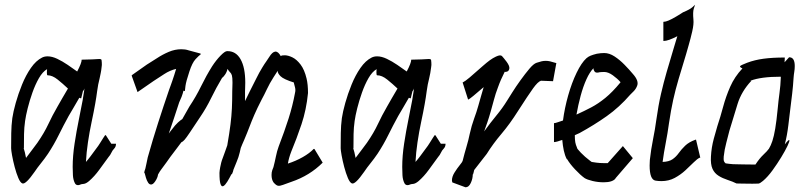

<svg xmlns="http://www.w3.org/2000/svg" viewBox="-20 -754 3396 811"><path d="M324 24Q303 34 296 19Q289 5 288 -14Q287 -33 287 -49Q287 -95 295 -147.5Q303 -200 313 -248.5Q323 -297 329 -330Q331 -343 333 -355.5Q335 -368 337 -381Q336 -377 334 -374Q332 -371 330 -368L323 -339H320Q319 -340 318 -340Q317 -340 315 -341Q302 -318 290 -298Q278 -278 270 -264Q248 -224 228 -183.5Q208 -143 183 -105Q168 -83 153 -64.5Q138 -46 126 -28Q89 25 75 21Q66 18 57.5 -2Q49 -22 42 -48.5Q35 -75 31 -97.5Q27 -120 27 -128Q27 -159 27.5 -191.5Q28 -224 32 -255Q36 -282 46.5 -319.5Q57 -357 73 -396.5Q89 -436 110.5 -467Q132 -498 158 -511Q168 -516 181 -516Q200 -516 222 -505.5Q244 -495 266 -480Q288 -465 306 -452Q325 -488 325 -502H327Q378 -503 393.5 -504.5Q409 -506 409 -500Q409 -499 410 -489.5Q411 -480 409 -469Q408 -458 405.5 -445.5Q403 -433 401 -424Q394 -397 390.5 -370Q387 -343 382 -315Q376 -281 367 -239Q358 -197 351.5 -153Q345 -109 343 -70Q352 -80 362.5 -94Q373 -108 395 -138Q396 -139 402.5 -149.5Q409 -160 416 -171Q423 -182 424 -183H427L450 -147H470Q470 -134 462 -126Q455 -119 450.5 -109Q446 -99 438 -90Q419 -64 399 -36.5Q379 -9 356 11Q344 21 335 22.5Q326 24 324 24ZM90 -87Q107 -110 119 -125.5Q131 -141 138 -151Q167 -193 184 -229.5Q201 -266 223 -304Q231 -319 243 -339Q255 -359 267 -380Q246 -400 223.5 -418Q201 -436 181 -436Q178 -436 178 -447Q178 -458 179 -462Q160 -451 144.5 -424Q129 -397 117 -363Q105 -329 97 -297Q89 -265 86 -243Q82 -215 81.5 -187.5Q81 -160 81 -128H80Q82 -122 85 -110.5Q88 -99 90 -87Z M1135 16Q1127 4 1127 -15Q1127 -26 1130 -35Q1133 -44 1135 -48Q1141 -71 1145.5 -93.5Q1150 -116 1157 -135Q1182 -200 1199 -253.5Q1216 -307 1226 -361Q1229 -373 1226.5 -383.5Q1224 -394 1221 -405H1223Q1178 -419 1165 -432Q1152 -445 1153 -455Q1139 -434 1135 -427Q1119 -402 1107.5 -377.5Q1096 -353 1085 -333Q1066 -296 1054.5 -269.5Q1043 -243 1034 -219Q1025 -195 1011 -162Q1007 -153 1003.5 -145Q1000 -137 997 -129Q995 -119 992.5 -109.5Q990 -100 987 -90Q986 -87 980 -71.5Q974 -56 966 -37Q965 -35 965 -33Q965 -31 964 -29Q959 -14 958 -19Q949 -1 940 13.5Q931 28 923.5 32Q916 36 911.5 23.5Q907 11 907 -24Q907 -28 908 -34.5Q909 -41 910 -47Q912 -58 914.5 -67.5Q917 -77 921 -87Q926 -101 931 -114.5Q936 -128 940 -140Q949 -192 953.5 -228Q958 -264 959.5 -296Q961 -328 961 -368Q961 -376 961.5 -385.5Q962 -395 962 -405Q962 -427 959.5 -435.5Q957 -444 952 -448.5Q947 -453 941 -463Q938 -449 930 -438Q922 -427 918 -425Q893 -383 872 -340Q851 -297 825 -259Q797 -217 782 -194.5Q767 -172 759.5 -163.5Q752 -155 746 -153Q738 -142 725 -125Q712 -108 700 -92Q688 -76 683 -68Q670 -50 662 -39.5Q654 -29 650 -21L648 -18Q646 -6 641 3Q630 23 621 25Q612 27 606 18Q600 9 596.5 -3Q593 -15 591 -23H589Q589 -24 589.5 -25Q590 -26 590 -27V-30Q591 -33 592 -36Q593 -39 594 -42Q597 -53 599 -65Q601 -77 604 -89Q625 -164 648 -235.5Q671 -307 694 -374Q699 -386 702 -396Q705 -406 708 -413Q712 -424 716 -437Q720 -450 724 -463Q698 -457 673.5 -441Q649 -425 629 -412L561 -365L536 -435L539 -438L600 -481Q620 -493 643.5 -508.5Q667 -524 693 -535Q719 -546 746 -546Q754 -546 761.5 -545Q769 -544 778 -541Q813 -531 822.5 -529Q832 -527 826 -523Q820 -519 806 -504Q792 -489 780 -452Q766 -410 763.5 -391.5Q761 -373 761 -370.5Q761 -368 755 -371Q752 -358 747 -345Q742 -332 737 -322Q726 -288 715 -255Q704 -222 693 -190Q698 -197 701.5 -201.5Q705 -206 706 -207Q720 -226 731.5 -236.5Q743 -247 750 -251L780 -304Q808 -346 829.5 -390Q851 -434 876 -474Q893 -500 911.5 -519Q930 -538 939 -538Q976 -539 996 -504Q1016 -469 1016 -405Q1016 -394 1015.5 -384Q1015 -374 1015 -368V-327Q1020 -337 1025 -347.5Q1030 -358 1036 -370Q1050 -397 1062.5 -422.5Q1075 -448 1088 -469Q1097 -484 1105 -495Q1113 -506 1117 -513Q1144 -557 1166 -517Q1170 -521 1184 -520.5Q1198 -520 1215.5 -511.5Q1233 -503 1249.5 -481.5Q1266 -460 1275 -422Q1281 -397 1281 -361Q1274 -290 1253.5 -229Q1233 -168 1210 -113Q1205 -100 1201.5 -87.5Q1198 -75 1196 -63Q1230 -74 1259 -90.5Q1288 -107 1305 -125H1308L1343 -67Q1288 -12 1211 14Q1188 22 1175 27Q1162 32 1154 30.5Q1146 29 1135 16Z M1716 24Q1695 34 1688 19Q1681 5 1680 -14Q1679 -33 1679 -49Q1679 -95 1687 -147.5Q1695 -200 1705 -248.5Q1715 -297 1721 -330Q1723 -343 1725 -355.5Q1727 -368 1729 -381Q1728 -377 1726 -374Q1724 -371 1722 -368L1715 -339H1712Q1711 -340 1710 -340Q1709 -340 1707 -341Q1694 -318 1682 -298Q1670 -278 1662 -264Q1640 -224 1620 -183.5Q1600 -143 1575 -105Q1560 -83 1545 -64.5Q1530 -46 1518 -28Q1481 25 1467 21Q1458 18 1449.5 -2Q1441 -22 1434 -48.5Q1427 -75 1423 -97.5Q1419 -120 1419 -128Q1419 -159 1419.5 -191.5Q1420 -224 1424 -255Q1428 -282 1438.5 -319.5Q1449 -357 1465 -396.5Q1481 -436 1502.5 -467Q1524 -498 1550 -511Q1560 -516 1573 -516Q1592 -516 1614 -505.5Q1636 -495 1658 -480Q1680 -465 1698 -452Q1717 -488 1717 -502H1719Q1770 -503 1785.5 -504.5Q1801 -506 1801 -500Q1801 -499 1802 -489.5Q1803 -480 1801 -469Q1800 -458 1797.5 -445.5Q1795 -433 1793 -424Q1786 -397 1782.5 -370Q1779 -343 1774 -315Q1768 -281 1759 -239Q1750 -197 1743.5 -153Q1737 -109 1735 -70Q1744 -80 1754.5 -94Q1765 -108 1787 -138Q1788 -139 1794.5 -149.5Q1801 -160 1808 -171Q1815 -182 1816 -183H1819L1842 -147H1862Q1862 -134 1854 -126Q1847 -119 1842.5 -109Q1838 -99 1830 -90Q1811 -64 1791 -36.5Q1771 -9 1748 11Q1736 21 1727 22.5Q1718 24 1716 24ZM1482 -87Q1499 -110 1511 -125.5Q1523 -141 1530 -151Q1559 -193 1576 -229.5Q1593 -266 1615 -304Q1623 -319 1635 -339Q1647 -359 1659 -380Q1638 -400 1615.5 -418Q1593 -436 1573 -436Q1570 -436 1570 -447Q1570 -458 1571 -462Q1552 -451 1536.5 -424Q1521 -397 1509 -363Q1497 -329 1489 -297Q1481 -265 1478 -243Q1474 -215 1473.5 -187.5Q1473 -160 1473 -128H1472Q1474 -122 1477 -110.5Q1480 -99 1482 -87Z M1946 37 1892 17H1891Q1889 11 1889 8Q1889 -8 1900 -25.5Q1911 -43 1922 -56.5Q1933 -70 1934 -74Q1942 -106 1950.5 -134.5Q1959 -163 1964 -188Q1972 -224 1982.5 -252.5Q1993 -281 2000 -306Q2006 -326 2011.5 -346.5Q2017 -367 2023 -386Q1968 -338 1959 -334H1957L1934 -406H1935Q1945 -411 1963.5 -426.5Q1982 -442 2019 -475Q2036 -490 2049 -499.5Q2062 -509 2075 -515Q2094 -524 2100.5 -517Q2107 -510 2120 -493Q2133 -475 2131.5 -465Q2130 -455 2123 -452Q2116 -449 2112 -451Q2095 -418 2083 -384Q2073 -358 2066.5 -333Q2060 -308 2053 -284Q2046 -259 2039 -238.5Q2032 -218 2025 -199Q2051 -235 2077 -266.5Q2103 -298 2122 -329Q2129 -340 2144 -364Q2159 -388 2178.5 -415Q2198 -442 2216 -463.5Q2234 -485 2247 -489Q2259 -493 2267.5 -495Q2276 -497 2285 -497Q2294 -497 2303 -495Q2312 -493 2328 -488H2330L2316 -411L2265 -413Q2252 -409 2231.5 -380.5Q2211 -352 2168 -285Q2134 -231 2098 -188.5Q2062 -146 2036 -104L1983 -36Q1982 -30 1980.5 -25.5Q1979 -21 1978 -17L1977 -18Q1977 1 1968.5 19Q1960 37 1947 37Z M2530 16Q2506 16 2483 10.5Q2460 5 2449 -2Q2431 -15 2409 -38.5Q2387 -62 2376 -81L2374 -82Q2366 -97 2361.5 -118Q2357 -139 2355 -163Q2344 -159 2335 -156.5Q2326 -154 2322 -154H2320V-234H2322Q2325 -234 2335.5 -237.5Q2346 -241 2358 -245Q2365 -298 2380 -351Q2395 -404 2415.5 -446.5Q2436 -489 2457 -508Q2465 -515 2475 -519Q2485 -523 2501 -527Q2518 -530 2532 -530Q2554 -530 2576 -515.5Q2598 -501 2618 -480.5Q2638 -460 2653 -442Q2680 -412 2671 -391Q2666 -378 2656.5 -368.5Q2647 -359 2642 -354Q2596 -301 2543 -263.5Q2490 -226 2428 -192Q2424 -190 2408 -183Q2408 -164 2410 -153Q2412 -142 2417 -131Q2416 -127 2433.5 -109Q2451 -91 2471 -76L2479 -70Q2484 -69 2499 -67Q2514 -65 2530 -65H2547L2611 -137L2653 -86L2579 0H2580Q2567 16 2530 16ZM2415 -270Q2448 -285 2477.5 -300.5Q2507 -316 2537 -340.5Q2567 -365 2600 -405L2601 -407Q2588 -422 2568.5 -436Q2549 -450 2532 -450Q2527 -450 2519 -449.5Q2511 -449 2509 -448Q2496 -445 2491 -452.5Q2486 -460 2487 -466Q2471 -450 2457 -419Q2443 -388 2432.5 -349Q2422 -310 2415 -270Z M2774 11Q2767 11 2761.5 10.5Q2756 10 2749 9Q2724 5 2724 -55Q2724 -61 2724.5 -68Q2725 -75 2725 -79Q2730 -124 2738.5 -166Q2747 -208 2752 -246Q2761 -310 2772 -357.5Q2783 -405 2796 -450Q2809 -495 2825 -548Q2830 -565 2834 -578Q2838 -591 2841 -601Q2802 -581 2784 -581H2782V-662H2784Q2799 -662 2836 -684Q2847 -690 2854 -695Q2861 -700 2865 -702Q2894 -714 2904.5 -723.5Q2915 -733 2916 -734Q2915 -732 2910.5 -717.5Q2906 -703 2909 -671Q2911 -652 2904 -621.5Q2897 -591 2889 -563.5Q2881 -536 2878 -525Q2860 -466 2846.5 -420.5Q2833 -375 2823.5 -332Q2814 -289 2806 -235Q2800 -191 2792 -150Q2784 -109 2779 -71V-70Q2806 -71 2821 -81.5Q2836 -92 2847 -107.5Q2858 -123 2874 -138.5Q2890 -154 2918 -164H2920L2938 -88H2936Q2926 -84 2910.5 -68.5Q2895 -53 2875 -34.5Q2855 -16 2830 -2.5Q2805 11 2774 11Z M3158 22Q3138 22 3115 21.5Q3092 21 3091 21Q3075 13 3053.5 6Q3032 -1 3016 -11Q2998 -22 2989.5 -41Q2981 -60 2983 -93Q2985 -131 2995 -168Q3005 -205 3010 -221Q3023 -260 3034.5 -303Q3046 -346 3064.5 -388Q3083 -430 3116 -465Q3103 -471 3106.5 -475Q3110 -479 3136 -489Q3168 -501 3205.5 -506Q3243 -511 3293 -511H3295L3294 -491L3313 -512H3314Q3337 -512 3337 -475Q3337 -462 3335 -450.5Q3333 -439 3332 -425Q3330 -391 3326 -357.5Q3322 -324 3318 -292Q3315 -268 3310 -225.5Q3305 -183 3295 -144Q3312 -166 3314 -162Q3316 -158 3306.5 -138Q3297 -118 3280 -90Q3263 -62 3243 -34.5Q3223 -7 3203 10Q3190 21 3183.5 21.5Q3177 22 3158 22ZM3165 -59H3171Q3188 -85 3204.5 -100.5Q3221 -116 3228 -126Q3236 -139 3242.5 -158.5Q3249 -178 3254.5 -210.5Q3260 -243 3265 -295Q3268 -328 3272.5 -361Q3277 -394 3278 -425V-430Q3194 -430 3150 -413L3152 -412H3153Q3112 -368 3095.5 -315Q3079 -262 3061 -202Q3056 -181 3048 -151.5Q3040 -122 3037 -93Q3036 -80 3037.5 -74.5Q3039 -69 3045 -64Q3047 -64 3060 -62Q3073 -60 3097 -60Q3098 -60 3121.5 -59.5Q3145 -59 3165 -59Z"/></svg>

Font: Syne Tactile
Style: Regular
Weight: 400
Designer: Lucas Descroix
Foundry: Bonjour Monde
Version: Version 2.100; ttfautohint (v1.8.3)